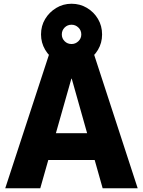

<svg xmlns="http://www.w3.org/2000/svg" viewBox="-20 -1005 763 1025"><path d="M8 0 247 -730H477L715 0H528L363 -585H361L195 0ZM164 -151V-294H559V-151ZM362 -658Q317 -658 280 -680Q243 -702 221 -739.5Q199 -777 199 -821Q199 -867 221 -903.5Q243 -940 280 -962.5Q317 -985 362 -985Q407 -985 444 -963Q481 -941 503 -904Q525 -867 525 -821Q525 -776 503 -739Q481 -702 444 -680Q407 -658 362 -658ZM362 -770Q383 -770 398.5 -785Q414 -800 414 -821Q414 -843 398.5 -858Q383 -873 362 -873Q340 -873 325 -858Q310 -843 310 -821Q310 -800 325 -785Q340 -770 362 -770Z"/></svg>

Font: M PLUS 2 Thin ExtraBold
Style: Regular
Weight: 800
Version: Version 1.001